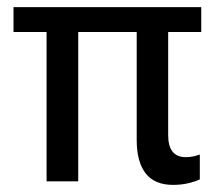

<svg xmlns="http://www.w3.org/2000/svg" viewBox="-20 -510 608 540"><path d="M502.5 -68Q514 -68 524.2 -70.2Q534.5 -72.5 542 -75.5V-5.5Q530 0.5 510 5.2Q490 10 467 10Q415 10 389.8 -22.2Q364.5 -54.5 364.5 -116V-420H200V0H111V-420H18V-490H546V-420H453V-130Q453 -68 502.5 -68Z"/></svg>

Font: Cabin
Style: Regular
Weight: 400
Width: 4
Designer: Pablo Impallari
Foundry: Pablo Impallari. http://www.impallari.com Igino Marini. http://www.ikern.com
Version: Version 3.001